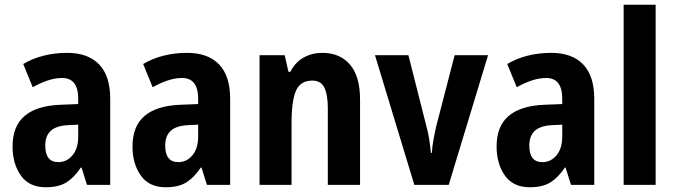

<svg xmlns="http://www.w3.org/2000/svg" viewBox="-20 -780 2849 810"><path d="M263 -557Q351 -557 398 -508.5Q445 -460 445 -363V0H347L324 -73H321Q293 -31 260 -10.5Q227 10 173 10Q103 10 68 -39.5Q33 -89 33 -162Q33 -248 84 -291Q135 -334 234 -338L310 -341V-363Q310 -451 242 -451Q214 -451 183 -441Q152 -431 118 -412L78 -510Q116 -533 163.5 -545Q211 -557 263 -557ZM266 -252Q216 -249 193.5 -227.5Q171 -206 171 -166Q171 -96 226 -96Q262 -96 286 -125Q310 -154 310 -205V-254Z M769 -557Q857 -557 904 -508.5Q951 -460 951 -363V0H853L830 -73H827Q799 -31 766 -10.5Q733 10 679 10Q609 10 574 -39.5Q539 -89 539 -162Q539 -248 590 -291Q641 -334 740 -338L816 -341V-363Q816 -451 748 -451Q720 -451 689 -441Q658 -431 624 -412L584 -510Q622 -533 669.5 -545Q717 -557 769 -557ZM772 -252Q722 -249 699.5 -227.5Q677 -206 677 -166Q677 -96 732 -96Q768 -96 792 -125Q816 -154 816 -205V-254Z M1340 -557Q1414 -557 1456.5 -507.5Q1499 -458 1499 -360V0H1363V-323Q1363 -380 1348.5 -410Q1334 -440 1298 -440Q1248 -440 1229 -398Q1210 -356 1210 -261V0H1075V-547H1181L1197 -477H1205Q1225 -517 1260.5 -537Q1296 -557 1340 -557Z M1728 0 1562 -547H1703L1778 -251Q1786 -223 1790.5 -193.5Q1795 -164 1798 -135H1802Q1803 -158 1808 -186.5Q1813 -215 1820 -246L1898 -547H2039L1873 0Z M2305 -557Q2393 -557 2440 -508.5Q2487 -460 2487 -363V0H2389L2366 -73H2363Q2335 -31 2302 -10.5Q2269 10 2215 10Q2145 10 2110 -39.5Q2075 -89 2075 -162Q2075 -248 2126 -291Q2177 -334 2276 -338L2352 -341V-363Q2352 -451 2284 -451Q2256 -451 2225 -441Q2194 -431 2160 -412L2120 -510Q2158 -533 2205.5 -545Q2253 -557 2305 -557ZM2308 -252Q2258 -249 2235.5 -227.5Q2213 -206 2213 -166Q2213 -96 2268 -96Q2304 -96 2328 -125Q2352 -154 2352 -205V-254Z M2746 0H2611V-760H2746Z"/></svg>

Font: Noto Sans Condensed
Style: Bold
Weight: 700
Width: 3
Designer: Monotype Design Team
Foundry: Monotype Imaging Inc.
Version: Version 2.013; ttfautohint (v1.8.4.7-5d5b)